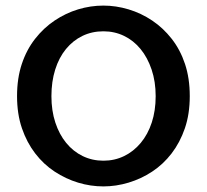

<svg xmlns="http://www.w3.org/2000/svg" viewBox="-20 -654 740 687"><path d="M350 13Q304 13 259.5 -0.5Q215 -14 175.5 -40Q136 -66 106 -105Q76 -144 58.5 -195Q41 -246 41 -310Q41 -374 58 -425Q75 -476 105.5 -515Q136 -554 175.5 -580.5Q215 -607 259.5 -620.5Q304 -634 350 -634Q395 -634 440 -620.5Q485 -607 524.5 -580.5Q564 -554 594.5 -515Q625 -476 642 -425Q659 -374 659 -310Q659 -246 641.5 -195Q624 -144 594 -105Q564 -66 524.5 -40Q485 -14 440 -0.5Q395 13 350 13ZM350 -79Q390 -79 424 -95.5Q458 -112 483.5 -142.5Q509 -173 523 -215.5Q537 -258 537 -310Q537 -362 522.5 -405Q508 -448 483 -478.5Q458 -509 424 -525.5Q390 -542 350 -542Q309 -542 275 -525.5Q241 -509 216 -478.5Q191 -448 177.5 -405Q164 -362 164 -310Q164 -258 178 -215.5Q192 -173 217 -142.5Q242 -112 276 -95.5Q310 -79 350 -79Z"/></svg>

Font: BioRhyme ExtraBold SemiBold
Style: Regular
Weight: 600
Version: Version 1.600;gftools[0.9.33]